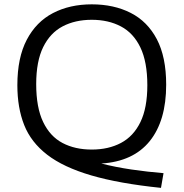

<svg xmlns="http://www.w3.org/2000/svg" viewBox="-20 -770 867 907"><path d="M740.5 117.5Q542 97 410.8 58.5Q279.5 20 203 -39Q126.5 -98 94.2 -179.5Q62 -261 62 -367.5Q62 -497.5 106.5 -582.2Q151 -667 230.2 -708.2Q309.5 -749.5 413.5 -749.5Q518 -749.5 597.2 -709.2Q676.5 -669 720.8 -585Q765 -501 765 -370Q765 -199.5 687.2 -103.2Q609.5 -7 458.5 2.5Q525 19.5 601.5 30.8Q678 42 752.5 48ZM413.5 -63.5Q492.5 -63.5 551.5 -94.8Q610.5 -126 643.2 -193Q676 -260 676 -367.5Q676 -477.5 643.2 -545.8Q610.5 -614 551.2 -645.2Q492 -676.5 413.5 -676.5Q335 -676.5 276 -645.5Q217 -614.5 184 -547.5Q151 -480.5 151 -372.5Q151 -262 183.8 -193.8Q216.5 -125.5 275.5 -94.5Q334.5 -63.5 413.5 -63.5Z"/></svg>

Font: Encode Sans Expanded Expanded
Style: Regular
Weight: 400
Width: 7
Designer: Multiple Designers
Foundry: Impallari Type
Version: Version 3.000; ttfautohint (v1.8.3) -l 8 -r 50 -G 200 -x 14 